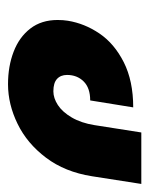

<svg xmlns="http://www.w3.org/2000/svg" viewBox="-190 -1024 377 486"><g transform="rotate(-90 -1.0 -781.5)"><path d="M51.8 -800.8Q51.8 -816.9 41.7 -826.2Q31.7 -835.4 10.3 -835.4Q-6.8 -835.4 -24.4 -824Q-42 -812.5 -55.9 -788.8Q-69.8 -765.1 -75.2 -731.4L-93.8 -612.8H-224.1L-204.6 -737.8Q-193.8 -806.2 -157.7 -854Q-121.6 -901.9 -72 -926Q-22.5 -950.2 28.3 -950.2Q73.7 -950.2 110.6 -936Q147.5 -921.9 169.2 -893.8Q190.9 -865.7 190.9 -824.7Q190.9 -810.5 189 -798.8Q182.1 -756.3 156.7 -718.8Q131.3 -681.2 84 -657.2Q36.6 -633.3 -30.3 -633.3L-12.7 -742.2Q19 -742.2 35.4 -758.8Q51.8 -775.4 51.8 -800.8Z"/></g></svg>

Font: Mardoto Black
Style: Italic
Weight: 900
Italic angle: -12°
Designer: Christian Robertson, Vahan Hovhannisyan
Foundry: Google
Version: Version 1.000